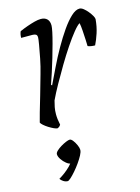

<svg xmlns="http://www.w3.org/2000/svg" viewBox="-114 -564 635 873"><g transform="rotate(-15 203.5 -128.0)"><path d="M112 0Q106 0 95 -5Q84 -10 72 -17.5Q60 -25 51 -33Q42 -41 40 -46Q43 -59 52 -90.5Q61 -122 74 -165.5Q87 -209 100 -257Q110 -291 117 -326.5Q124 -362 128.5 -388.5Q133 -415 133 -422Q133 -433 127 -436.5Q121 -440 110 -440H58Q58 -448 59.5 -456Q61 -464 64 -470Q82 -478 100.5 -484.5Q119 -491 136 -495.5Q153 -500 166 -500Q185 -500 195.5 -489.5Q206 -479 206 -459Q206 -450 201.5 -428.5Q197 -407 189 -377.5Q181 -348 171.5 -315.5Q162 -283 152 -252.5Q142 -222 134 -199L138 -195Q155 -230 175 -271.5Q195 -313 218 -353.5Q241 -394 264 -427Q287 -460 308.5 -480Q330 -500 348 -500Q357 -500 367 -492Q377 -484 386 -473Q395 -462 401 -451.5Q407 -441 407 -435Q404 -400 394.5 -371Q385 -342 374 -320Q365 -320 355.5 -321.5Q346 -323 340 -326Q340 -335 339 -355.5Q338 -376 336.5 -399Q335 -422 332 -436Q321 -430 301.5 -406Q282 -382 258.5 -347Q235 -312 211.5 -272.5Q188 -233 166.5 -194.5Q145 -156 131 -126Q127 -112 124 -96.5Q121 -81 121 -63Q121 -52 122.5 -39.5Q124 -27 127 -13Q125 -10 122.5 -7Q120 -4 112 0ZM94 244Q84 244 74 237.5Q64 231 60 224Q74 216 88.5 205Q103 194 115.5 181.5Q128 169 133 157L129 170Q120 170 108 160.5Q96 151 87 137.5Q78 124 78 113Q78 106 87 97.5Q96 89 108.5 81.5Q121 74 133 69Q145 64 151 64Q158 64 166 74.5Q174 85 180 98.5Q186 112 186 121Q186 131 178 146Q170 161 158 178Q146 195 133 210Q120 225 109.5 234.5Q99 244 94 244Z"/></g></svg>

Font: Texturina 12pt Thin
Style: Italic
Weight: 250
Italic angle: -11°
Designer: Guillermo Torres Carreño
Foundry: Omnibus-Type
Version: Version 1.002